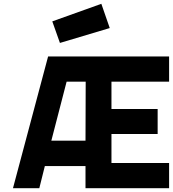

<svg xmlns="http://www.w3.org/2000/svg" viewBox="-20 -986 906 1006"><path d="M428 0H866V-132H564V-284H806V-415H564V-558H866V-690H232L48 0H186L215 -116H428ZM329 -558H429L428 -249H249ZM254 -874 294 -761 555 -839 511 -966Z"/></svg>

Font: TitilliumText22L
Style: 999 wt
Weight: 900
Designer: Campivisivi
Foundry: Campivisivi
Version: 1.000